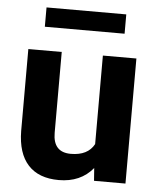

<svg xmlns="http://www.w3.org/2000/svg" viewBox="-52 -754 664 808"><g transform="rotate(5 280.0 -349.5)"><path d="M370.6 -53.7Q318.4 9.8 226.1 9.8Q141.1 9.8 96.4 -39.1Q51.8 -87.9 50.8 -182.1V-528.3H191.9V-187Q191.9 -104.5 267.1 -104.5Q338.9 -104.5 365.7 -154.3V-528.3H507.3V0H374.5ZM448.7 -627.9H111.8V-709.5H448.7Z"/></g></svg>

Font: SteelSelectRoboto
Style: Roboto-Bold
Weight: 700
Designer: Google
Version: Version 2.137; 2017